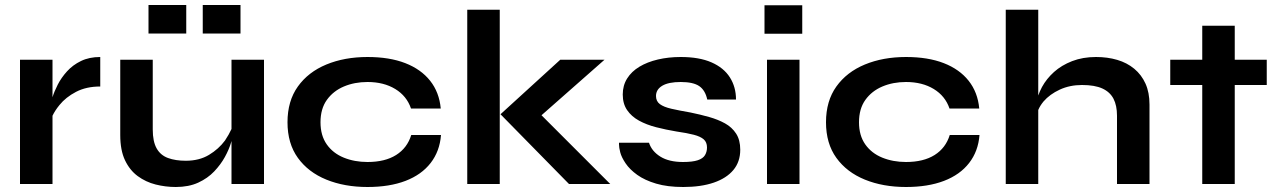

<svg xmlns="http://www.w3.org/2000/svg" viewBox="-20 -736 5110 768"><path d="M60 -497H190V-347Q197 -370 211 -397.5Q225 -425 248 -450.5Q271 -476 304 -492Q337 -508 381 -508V-390Q325 -390 284 -368.5Q243 -347 218 -316Q200 -294 190 -273V0H60Z M1036 0H906V-172Q905 -168 904 -165Q896 -138 879.5 -108Q863 -78 837 -50.5Q811 -23 773 -5.5Q735 12 683 12Q642 12 602.5 2Q563 -8 531 -31.5Q499 -55 480 -95Q461 -135 461 -196V-497H591V-218Q591 -170 606.5 -142.5Q622 -115 652 -104Q682 -93 723 -93Q777 -93 816 -116.5Q855 -140 880 -174Q896 -198 906 -220V-497H1036ZM725 -716V-602H574V-716ZM942 -716V-602H791V-716Z M1744 -196Q1739 -131 1702.5 -84Q1666 -37 1602 -12.5Q1538 12 1450 12Q1358 12 1285.5 -17.5Q1213 -47 1171.5 -104.5Q1130 -162 1130 -247Q1130 -332 1171.5 -390Q1213 -448 1285.5 -478Q1358 -508 1450 -508Q1538 -508 1601 -483.5Q1664 -459 1700.5 -413Q1737 -367 1743 -302H1624Q1607 -352 1561 -380Q1515 -408 1450 -408Q1398 -408 1355.5 -390Q1313 -372 1287.5 -336.5Q1262 -301 1262 -247Q1262 -194 1287 -158.5Q1312 -123 1355 -105.5Q1398 -88 1450 -88Q1520 -88 1564.5 -116Q1609 -144 1625 -196Z M1849 -697H1979V0H1849ZM2398 -497 2146 -275 2421 0H2256L1982 -279L2221 -497Z M2456 -165H2576Q2587 -131 2621.5 -109.5Q2656 -88 2712 -88Q2750 -88 2771 -95Q2792 -102 2800 -115.5Q2808 -129 2808 -146Q2808 -167 2795 -178.5Q2782 -190 2755 -197Q2728 -204 2686 -210Q2644 -217 2605 -227Q2566 -237 2536 -253.5Q2506 -270 2488.5 -295.5Q2471 -321 2471 -358Q2471 -394 2488.5 -422Q2506 -450 2537.5 -469Q2569 -488 2611.5 -498Q2654 -508 2703 -508Q2777 -508 2826 -486.5Q2875 -465 2899.5 -426.5Q2924 -388 2924 -338H2809Q2801 -375 2777 -391.5Q2753 -408 2703 -408Q2654 -408 2629 -393Q2604 -378 2604 -352Q2604 -331 2619.5 -319.5Q2635 -308 2665.5 -301Q2696 -294 2742 -286Q2781 -278 2816.5 -268Q2852 -258 2880 -242.5Q2908 -227 2924.5 -201.5Q2941 -176 2941 -137Q2941 -89 2913.5 -56Q2886 -23 2835 -5.5Q2784 12 2713 12Q2650 12 2604.5 -1.5Q2559 -15 2529 -36.5Q2499 -58 2482.5 -82.5Q2466 -107 2461 -126.5Q2456 -146 2456 -158Q2456 -162 2456 -165Z M3189 -715V-601H3038V-715ZM3048 -497H3178V0H3048Z M3898 -196Q3893 -131 3856.5 -84Q3820 -37 3756 -12.5Q3692 12 3604 12Q3512 12 3439.5 -17.5Q3367 -47 3325.5 -104.5Q3284 -162 3284 -247Q3284 -332 3325.5 -390Q3367 -448 3439.5 -478Q3512 -508 3604 -508Q3692 -508 3755 -483.5Q3818 -459 3854.5 -413Q3891 -367 3897 -302H3778Q3761 -352 3715 -380Q3669 -408 3604 -408Q3552 -408 3509.5 -390Q3467 -372 3441.5 -336.5Q3416 -301 3416 -247Q3416 -194 3441 -158.5Q3466 -123 3509 -105.5Q3552 -88 3604 -88Q3674 -88 3718.5 -116Q3763 -144 3779 -196Z M4448 0V-273Q4448 -314 4434 -341Q4420 -368 4389.5 -382Q4359 -396 4308 -396Q4259 -396 4219 -377.5Q4179 -359 4154 -330Q4140 -313 4133 -296V0H4003V-697H4133V-354Q4139 -371 4148 -388Q4166 -421 4196 -448Q4226 -475 4268.5 -491.5Q4311 -508 4364 -508Q4410 -508 4449 -496.5Q4488 -485 4517 -461Q4546 -437 4562 -401.5Q4578 -366 4578 -318V0Z M4661 -497H4789V-633H4919V-497H5047V-396H4919V0H4789V-396H4661Z"/></svg>

Font: Syne Modified
Style: Bold
Weight: 700
Designer: Lucas Descroix
Foundry: Bonjour Monde
Version: Version 2.200